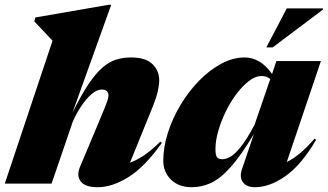

<svg xmlns="http://www.w3.org/2000/svg" viewBox="-43 -767 1369 802"><path d="M260.5 -257.5 172.5 0H-23L176.5 -597L100.5 -677.5L104.5 -694L410.5 -747H421.5L259.5 -295.5Q295.5 -369 326 -414.5Q356.5 -460 384.8 -484.5Q413 -509 442.2 -518Q471.5 -527 504.5 -527Q565.5 -527 593.8 -499.2Q622 -471.5 622 -432.5Q622 -412.5 616.2 -385.8Q610.5 -359 588.5 -305.5L500 -87.5Q525.5 -96.5 556.5 -116.8Q587.5 -137 627 -175.5L633 -170Q562 -70 494 -27.5Q426 15 365 15Q312.5 15 294.2 -9.2Q276 -33.5 291 -69.5L378.5 -278Q398.5 -325.5 404.2 -342.2Q410 -359 410 -367Q410 -393 382 -393Q361.5 -393 339 -373.5Q316.5 -354 296 -323Q275.5 -292 260.5 -257.5Z M967.5 -59.5 1017.5 -207Q963 -116.5 920 -68.5Q877 -20.5 838.2 -2.8Q799.5 15 758 15Q703.5 15 671.2 -16.8Q639 -48.5 639 -95.5Q639 -152 658.2 -212.2Q677.5 -272.5 711 -328.5Q744.5 -384.5 788 -429.2Q831.5 -474 880.5 -500.5Q929.5 -527 979.5 -527Q1010 -527 1038.8 -510.8Q1067.5 -494.5 1093.5 -458L1111.5 -512H1297.5L1155 -90.5Q1208.5 -115.5 1271 -188L1277.5 -183Q1215.5 -77.5 1149.2 -31.2Q1083 15 1022 15Q986.5 15 971.5 -6Q956.5 -27 967.5 -59.5ZM857 -144Q857 -119.5 863 -110.8Q869 -102 886.5 -102Q899 -102 916.8 -110.8Q934.5 -119.5 959.8 -149.8Q985 -180 1020 -245L1086 -437Q1071 -449.5 1049 -449.5Q1024.5 -449.5 998 -429.5Q971.5 -409.5 946.2 -376.5Q921 -343.5 901 -303Q881 -262.5 869 -221.2Q857 -180 857 -144ZM1069.5 -569 1155 -732H1306V-727L1096 -569Z"/></svg>

Font: Newsreader 72pt ExtraBold
Style: Italic
Weight: 800
Italic angle: -17°
Designer: Hugues Gentile
Foundry: Production Type
Version: Version 1.003; ttfautohint (v1.8.3)